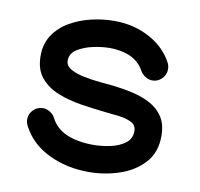

<svg xmlns="http://www.w3.org/2000/svg" viewBox="-66 -605 710 682"><g transform="rotate(10 289.0 -264.0)"><path d="M293.9 -535.6Q363.8 -535.6 420.7 -505.1Q477.5 -474.6 504.9 -422.9Q510.7 -412.6 510.7 -399.4Q510.7 -379.4 496.3 -365Q481.9 -350.6 461.9 -350.6Q449.7 -350.6 436.8 -358.6Q423.8 -366.7 418.5 -377.4Q402.3 -407.7 370.1 -422.9Q337.9 -438 293.5 -438Q267.6 -438 234.9 -431.2Q202.1 -424.3 178.2 -409.2Q154.3 -394 154.3 -368.2Q154.3 -349.1 174.1 -338.1Q193.8 -327.1 222.9 -321.3Q252 -315.4 281.2 -312.7Q310.5 -310.1 329.1 -308.1Q365.2 -304.2 400.4 -296.1Q435.5 -288.1 464.8 -272.5Q494.1 -256.8 511.5 -230Q528.8 -203.1 528.8 -161.6Q528.8 -102.5 494.6 -64.9Q460.4 -27.3 407.2 -9.3Q354 8.8 295.9 8.8Q216.3 8.8 151.1 -22.7Q85.9 -54.2 54.7 -114.7Q48.8 -126.5 48.8 -137.7Q48.8 -157.7 63.2 -172.1Q77.6 -186.5 97.7 -186.5Q110.4 -186.5 123.3 -178.5Q136.2 -170.4 141.6 -159.2Q160.6 -122.1 200.4 -105.5Q240.2 -88.9 295.4 -88.9Q324.7 -88.9 356.2 -95.5Q387.7 -102.1 409.4 -118.2Q431.2 -134.3 431.2 -162.1Q431.2 -183.6 412.4 -193.1Q393.6 -202.6 367.4 -205.6Q341.3 -208.5 318.8 -210.9Q275.9 -215.3 230 -222.4Q184.1 -229.5 144.8 -245.1Q105.5 -260.7 81.1 -290Q56.6 -319.3 56.6 -368.2Q56.6 -412.1 77.9 -443.8Q99.1 -475.6 134.3 -495.8Q169.4 -516.1 211.2 -525.9Q252.9 -535.6 293.9 -535.6Z"/></g></svg>

Font: Manjari
Style: Bold
Weight: 700
Designer: Santhosh Thottingal <santhosh.thottingal@gmail.com>
Version: Version 2.000